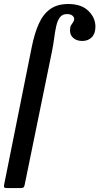

<svg xmlns="http://www.w3.org/2000/svg" viewBox="-57 -812 508 982"><path d="M-35.5 130.5 105.5 -572Q119.5 -641.5 141.5 -690.5Q163.5 -739.5 199.8 -765.5Q236 -791.5 292.5 -791.5Q359 -791.5 395 -756.5Q431 -721.5 431 -675.5Q431 -640 412.2 -621.2Q393.5 -602.5 364 -602.5Q336 -602.5 318.5 -617.2Q301 -632 301 -656.5Q301 -673 306.2 -682.2Q311.5 -691.5 317 -698.8Q322.5 -706 322.5 -715.5Q322.5 -724 313.5 -732Q304.5 -740 285.5 -740Q262 -740 249.5 -723.5Q237 -707 230.8 -679.2Q224.5 -651.5 220.2 -618Q216 -584.5 209 -550L69 134Q67 144.5 62.2 147.2Q57.5 150 45 150H-19Q-33 150 -35.5 145.8Q-38 141.5 -35.5 130.5Z"/></svg>

Font: Besley* Condensed Medium
Style: Italic
Weight: 500
Width: 3
Italic angle: -13°
Designer: Owen Earl
Foundry: indestructible type*
Version: Version 3.000; ttfautohint (v1.8.3)